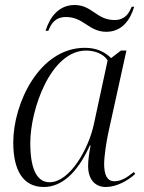

<svg xmlns="http://www.w3.org/2000/svg" viewBox="-20 -737 576 767"><path d="M405 -610C468 -610 501 -659 516 -710H506C495 -683 479 -657 437 -657C366 -657 348 -717 278 -717C213 -717 178 -666 162 -614H173C184 -641 199 -669 244 -669C315 -669 334 -610 405 -610ZM155 10C223 10 287 -41 339 -156H342C336 -126 332 -97 332 -74C332 -22 358 10 403 10C446 10 492 -16 520 -42L515 -50C485 -26 463 -13 437 -13C408 -13 396 -38 396 -83C396 -112 406 -178 413 -208L485 -535H463L424 -505C399 -529 367 -546 319 -546C137 -546 33 -324 33 -168C33 -58 71 10 155 10ZM178 -9C134 -9 101 -49 101 -166C101 -299 182 -535 324 -535C359 -535 393 -522 410 -496L355 -241C334 -142 259 -9 178 -9Z"/></svg>

Font: Noto Serif Display Light
Style: Italic
Weight: 300
Italic angle: -12°
Designer: Monotype Design Team
Foundry: Monotype Imaging Inc.
Version: Version 2.009